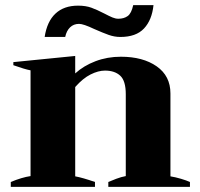

<svg xmlns="http://www.w3.org/2000/svg" viewBox="-20 -728 780 748"><path d="M234 -584H154Q163 -644 196 -675Q229 -706 284 -706Q314 -706 336 -698Q358 -690 387 -675Q406 -665 418 -660Q430 -655 441 -655Q463 -655 477.5 -665.5Q492 -676 499 -708H578Q572 -650 541 -617Q510 -584 449 -584Q426 -584 403.5 -592Q381 -600 347 -615Q305 -635 288 -635Q267 -635 253 -621.5Q239 -608 234 -584ZM720 -19V0H402V-19Q413 -24 433 -31.5Q453 -39 470 -42V-361Q470 -413 448.5 -433Q427 -453 389 -453Q363 -453 333 -438Q303 -423 273 -389V-41Q301 -36 350 -19V0H22V-19Q65 -37 99 -42V-454Q77 -458 32 -474V-486L273 -510V-442Q306 -472 352 -489.5Q398 -507 451 -507Q537 -507 590.5 -469.5Q644 -432 644 -364V-41Q663 -38 685 -31.5Q707 -25 720 -19Z"/></svg>

Font: Trirong ExtraBold
Style: Regular
Weight: 800
Designer: Katatrad Team
Foundry: CadsonDemak
Version: Version 1.001